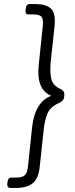

<svg xmlns="http://www.w3.org/2000/svg" viewBox="-20 -788 370 946"><path d="M155 -768Q206 -768 230.5 -746Q255 -724 249 -661L230 -485Q225 -434 232.5 -400Q240 -366 279 -349Q299 -339 297 -321L296 -309Q294 -291 272 -281Q229 -263 214.5 -230Q200 -197 195 -145L176 31Q170 93 140.5 115.5Q111 138 60 138H31Q14 138 16 115L17 110Q19 87 36 87H60Q91 87 103 74.5Q115 62 118 31L138 -160Q152 -286 233 -316Q157 -346 171 -470L191 -661Q194 -692 185 -704.5Q176 -717 144 -717H120Q103 -717 106 -740L107 -745Q109 -768 126 -768Z"/></svg>

Font: Asap Expanded Expanded Light
Style: Italic
Weight: 300
Width: 7
Italic angle: -6°
Designer: Pablo Cosgaya
Foundry: Omnibus-Type
Version: Version 3.001; ttfautohint (v1.8.4.7-5d5b)